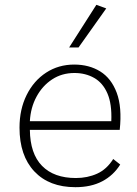

<svg xmlns="http://www.w3.org/2000/svg" viewBox="-20 -770 570 797"><path d="M293 7Q184 7 122.5 -58.5Q61 -124 61 -240Q61 -316 90.5 -375.5Q120 -435 171.5 -468.5Q223 -502 288 -502Q350 -502 396 -473.5Q442 -445 464.5 -385Q487 -325 477 -231H104Q105 -132 154.5 -81.5Q204 -31 295 -31Q343 -31 383 -49Q423 -67 450 -110L479 -87Q451 -42 404.5 -17.5Q358 7 293 7ZM289 -467Q237 -467 196.5 -440.5Q156 -414 131.5 -368.5Q107 -323 104 -267H442Q445 -338 426 -382Q407 -426 371 -446.5Q335 -467 289 -467ZM267 -573 380 -750 421 -735 306 -573Z"/></svg>

Font: Livvic ExtraLight
Style: Regular
Weight: 275
Designer: Jacques Le Bailly, Baron von Fonthausen
Version: Version 1.001; ttfautohint (v1.8.2)